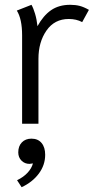

<svg xmlns="http://www.w3.org/2000/svg" viewBox="-20 -515 425 799"><path d="M72 -368Q72 -436 50 -471L111 -495Q119 -481 126 -457.5Q133 -434 136 -406Q160 -450 192.5 -472.5Q225 -495 272 -495Q294 -495 311.5 -490.5Q329 -486 350 -474L322 -423Q298 -436 266 -436Q207 -436 173.5 -388Q140 -340 140 -270V0H72ZM51 235Q78 222 95 203.5Q112 185 117 165Q107 167 103 167Q83 167 69.5 153.5Q56 140 56 119Q56 93 71 77.5Q86 62 111 62Q138 62 153 80Q168 98 168 129Q168 172 141.5 207.5Q115 243 70 264Z"/></svg>

Font: Niramit Light
Style: Regular
Weight: 300
Designer: Katatrad Aksorn Co.,Ltd.
Foundry: Cadson Demak Co.,Ltd.
Version: Version 1.000; ttfautohint (v1.6)